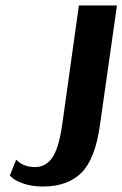

<svg xmlns="http://www.w3.org/2000/svg" viewBox="-20 -670 447 701"><path d="M39 -87Q65 -60 108 -60Q146 -60 170 -93Q194 -126 207 -214L268 -650H407L345 -214Q328 -90 277.5 -39.5Q227 11 137 11Q98 11 68 1Q38 -9 27 -19L16 -29Z"/></svg>

Font: Arsenal
Style: Bold Italic
Weight: 700
Italic angle: -9°
Designer: Andrij Shevchenko
Foundry: Stairsfor.com
Version: Version 1.000